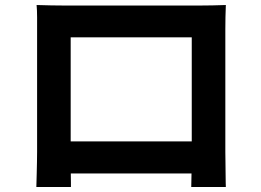

<svg xmlns="http://www.w3.org/2000/svg" viewBox="-20 -729 1040 766"><path d="M126 -709Q157 -708 184.5 -707.5Q212 -707 232 -707Q248 -707 281.5 -707Q315 -707 360 -707Q405 -707 456 -707Q507 -707 558.5 -707Q610 -707 655 -707Q700 -707 733.5 -707Q767 -707 782 -707Q801 -707 827.5 -707.5Q854 -708 881 -709Q880 -686 879.5 -660.5Q879 -635 879 -612Q879 -598 879 -568.5Q879 -539 879 -498.5Q879 -458 879 -412.5Q879 -367 879 -321Q879 -275 879 -234.5Q879 -194 879 -164.5Q879 -135 879 -122Q879 -107 879.5 -84.5Q880 -62 880 -39.5Q880 -17 880.5 -0.5Q881 16 881 17H743Q743 15 743.5 -7.5Q744 -30 744.5 -61Q745 -92 745 -119Q745 -132 745 -163Q745 -194 745 -236Q745 -278 745 -325Q745 -372 745 -417Q745 -462 745 -499Q745 -536 745 -558Q745 -580 745 -580H262Q262 -580 262 -558Q262 -536 262 -499.5Q262 -463 262 -417.5Q262 -372 262 -325.5Q262 -279 262 -236.5Q262 -194 262 -163Q262 -132 262 -119Q262 -101 262 -78.5Q262 -56 262.5 -35Q263 -14 263 0.5Q263 15 263 17H125Q125 15 125.5 0Q126 -15 126.5 -37Q127 -59 127.5 -82Q128 -105 128 -123Q128 -136 128 -165.5Q128 -195 128 -236Q128 -277 128 -322.5Q128 -368 128 -414Q128 -460 128 -500.5Q128 -541 128 -570Q128 -599 128 -612Q128 -633 128 -660.5Q128 -688 126 -709ZM795 -165V-37H194V-165Z"/></svg>

Font: Noto Sans SC Thin
Style: Bold
Weight: 700
Version: Version 2.004-H2;hotconv 1.0.118;makeotfexe 2.5.65603